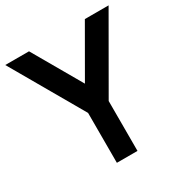

<svg xmlns="http://www.w3.org/2000/svg" viewBox="-166 -852 945 984"><g transform="rotate(-30 306.0 -360.0)"><path d="M244.8 0V-295.2L0 -720H140.5L305.8 -433.2L471 -720H611.5L366.8 -295.2V0Z"/></g></svg>

Font: Hauora
Style: Regular
Weight: 400
Designer: Wayne Shih
Foundry: WCYS
Version: Version 1.001